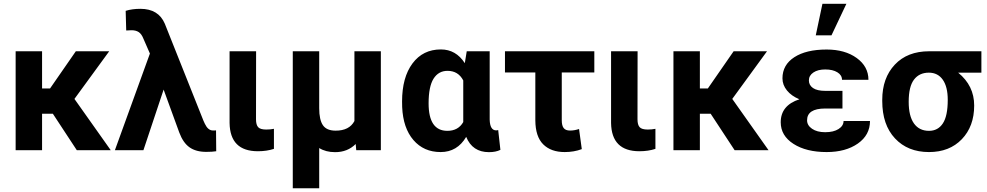

<svg xmlns="http://www.w3.org/2000/svg" viewBox="-20 -802 5270 1025"><path d="M63.5 0ZM262.2 -194.8H204.6V0H63.5V-528.3H204.6V-329.6H247.1L384.8 -528.3H563L377.4 -273.9L571.3 0H390.1Z M729.5 -754.9Q826.2 -754.9 859.9 -675.3L1065.9 -158.2L1073.7 -141.1Q1090.3 -106 1115.7 -105.5H1125.5L1133.3 -106L1134.3 5.4Q1114.3 8.8 1080.6 8.8Q1026.4 8.8 991.9 -15.4Q957.5 -39.6 937 -94.7L853.5 -323.7L745.6 0H593.3L780.3 -516.1L745.1 -596.7Q735.4 -621.1 720.2 -630.9Q705.1 -640.6 682.1 -640.6L653.8 -639.2L650.9 -744.1Q685.1 -754.9 729.5 -754.9Z M1347.2 -528.3 1346.7 -165Q1346.7 -135.7 1358.2 -123Q1369.6 -110.4 1401.4 -110.4Q1422.9 -110.4 1442.4 -114.3V-7.3Q1404.3 5.4 1356.9 5.4Q1208 5.4 1205.6 -145.5V-528.3Z M1543 0ZM1684.1 -528.3V-224.1Q1684.1 -162.6 1703.9 -133.5Q1723.6 -104.5 1772 -104.5Q1844.7 -104.5 1872.1 -155.8V-528.3H2013.2V0H1881.8L1878.9 -33.2Q1835.4 10.3 1769 10.3Q1719.2 10.3 1684.1 -11.7V203.1H1543V-528.3Z M2594.2 -528.3V-163.6Q2595.7 -106 2628.9 -106Q2635.7 -106 2639.6 -107.9L2651.4 -2Q2627 10.3 2590.3 10.3Q2502 10.3 2468.8 -71.3Q2420.9 9.8 2332.5 9.8Q2242.2 9.8 2187 -54.4Q2131.8 -118.7 2127 -230.5L2126.5 -260.3Q2126.5 -388.7 2182.1 -463.4Q2237.8 -538.1 2333.5 -538.1Q2414.1 -538.1 2461.4 -464.8L2471.7 -528.3ZM2268.1 -250Q2268.1 -103.5 2368.2 -103.5Q2426.3 -103.5 2453.1 -150.4V-372.6Q2426.3 -423.8 2369.1 -423.8Q2320.8 -423.8 2294.4 -381.8Q2268.1 -339.8 2268.1 -250Z M3152.8 -415H2979V-160.2Q2979 -131.3 2989.3 -118.2Q2999.5 -105 3023.4 -105Q3046.4 -105 3071.3 -113.3L3085.9 -5.9Q3044.4 9.8 2994.6 9.8Q2921.4 9.8 2879.9 -31.5Q2838.4 -72.8 2837.9 -159.7V-415H2675.8V-528.3H3152.8Z M3383.8 -528.3 3383.3 -165Q3383.3 -135.7 3394.8 -123Q3406.2 -110.4 3438 -110.4Q3459.5 -110.4 3479 -114.3V-7.3Q3440.9 5.4 3393.6 5.4Q3244.6 5.4 3242.2 -145.5V-528.3Z M3575.2 0ZM3773.9 -194.8H3716.3V0H3575.2V-528.3H3716.3V-329.6H3758.8L3896.5 -528.3H4074.7L3889.2 -273.9L4083 0H3901.9Z M4147.9 0ZM4147.9 -149.4Q4147.9 -239.3 4247.6 -272Q4205.1 -289.6 4181.2 -319.1Q4157.2 -348.6 4157.2 -383.8Q4157.2 -455.6 4220.5 -496.6Q4283.7 -537.6 4393.1 -537.6Q4491.2 -537.6 4553.7 -492.2Q4616.2 -446.8 4616.2 -376H4475.1Q4475.1 -400.9 4450.4 -416Q4425.8 -431.2 4385.7 -431.2Q4346.2 -431.2 4322.3 -415Q4298.3 -398.9 4298.3 -372.6Q4298.3 -347.2 4320.3 -332Q4342.3 -316.9 4386.2 -316.9H4477.5V-222.7H4384.3Q4288.6 -222.2 4288.6 -159.7Q4288.6 -132.8 4315.2 -114.5Q4341.8 -96.2 4385.3 -96.2Q4430.2 -96.2 4456.8 -113.3Q4483.4 -130.4 4483.4 -156.2H4624.5Q4624.5 -81.1 4559.6 -35.6Q4494.6 9.8 4393.1 9.8Q4284.2 9.8 4216.1 -33.9Q4147.9 -77.6 4147.9 -149.4ZM4370.6 -781.7H4498.5L4418.9 -613.3H4335Z M5219.2 -414.1H5095.2Q5180.7 -344.7 5180.7 -238.8Q5180.7 -127.4 5114.7 -58.8Q5048.8 9.8 4939.5 9.8Q4826.2 9.8 4758.1 -63Q4689.9 -135.7 4689.9 -262.7V-269Q4689.9 -385.7 4757.1 -457Q4824.2 -528.3 4940.4 -528.3H5219.2ZM4831.1 -258.8Q4831.1 -182.6 4859.1 -143.1Q4887.2 -103.5 4939.5 -103.5Q4987.3 -103.5 5013.4 -143.1Q5039.6 -182.6 5039.6 -269Q5039.6 -338.4 5013.2 -376.2Q4986.8 -414.1 4938.5 -414.1Q4887.7 -414.1 4859.4 -377Q4831.1 -339.8 4831.1 -258.8Z"/></svg>

Font: Roboto
Style: Bold
Weight: 700
Designer: Google
Version: Version 2.134; 2016; ttfautohint (v1.6)